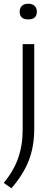

<svg xmlns="http://www.w3.org/2000/svg" viewBox="-29 -778 296 1029"><path d="M32 231 -9 202Q44 138.5 68.2 69.8Q92.5 1 92.5 -84V-541.5H154.5V-87Q154.5 6.5 125.2 82.2Q96 158 32 231ZM122.5 -674Q76.5 -674 76.5 -715.5Q76.5 -735.5 88.8 -746.8Q101 -758 122.5 -758Q144 -758 156.2 -746.8Q168.5 -735.5 168.5 -715.5Q168.5 -674 122.5 -674Z"/></svg>

Font: Encode Sans Exp Lt
Style: Regular
Weight: 300
Width: 7
Designer: Multiple Designers
Foundry: Impallari Type
Version: Version 3.002; ttfautohint (v1.8.3) -l 8 -r 50 -G 200 -x 14 